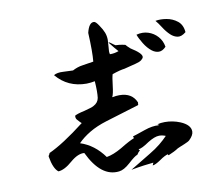

<svg xmlns="http://www.w3.org/2000/svg" viewBox="-84 -874 1169 1001"><g transform="rotate(-10 500.0 -373.5)"><path d="M533 23 642 -43Q674 -62 698 -81.5Q722 -101 740 -120Q723 -127 706 -127Q682 -127 645 -104Q606 -77 588 -76L594 -68Q585 -63 577 -49Q563 -45 527 -12Q495 17 469 20Q372 32 306 -106Q273 -109 232 -74Q190 -37 157 -35Q131 -54 120 -120Q120 -124 124 -129Q128 -134 127 -137Q204 -172 320 -262Q318 -264 313 -268Q305 -276 298 -284.5Q291 -293 293 -306Q300 -310 312.5 -314Q325 -318 344 -322Q363 -327 376 -331Q389 -335 396 -339Q421 -352 425 -377Q429 -408 425 -465Q414 -463 403 -461.5Q392 -460 381 -460Q282 -460 221 -533Q239 -544 271 -542Q296 -541 309 -540.5Q322 -540 323 -540Q334 -546 348 -551Q362 -556 378 -558L435 -567Q440 -618 435 -719Q448 -773 475 -770Q484 -769 499 -746Q515 -723 522 -704.5Q529 -686 529 -665Q529 -654 527 -634Q525 -614 525 -606Q525 -602 525.5 -598Q526 -594 527 -590Q549 -589 574 -598Q559 -614 530 -651Q535 -653 544 -645Q551 -640 555.5 -636.5Q560 -633 564 -631Q572 -631 585 -629.5Q598 -628 615 -624Q621 -616 638 -601Q696 -565 693 -546Q692 -539 682 -531Q672 -523 651 -518L588 -502Q578 -501 562 -497Q546 -493 523 -485Q518 -470 513 -426Q508 -382 500 -367Q510 -369 519.5 -370Q529 -371 538 -371Q606 -371 628 -316Q626 -314 627 -309Q627 -304 625 -303L448 -249Q396 -233 357.5 -210Q319 -187 293 -160Q367 -136 418 -65Q454 -71 499 -97Q525 -113 544 -123Q563 -133 574 -137Q574 -141 571 -147Q575 -148 591.5 -153.5Q608 -159 637 -169Q680 -184 713 -181Q716 -186 706 -187Q726 -192 747 -192Q789 -192 828 -176Q880 -154 880 -119Q880 -99 856 -76Q850 -70 828 -61Q813 -55 803.5 -51Q794 -47 790 -45Q771 -32 737 -18L733 -24Q726 -22 715 -16.5Q704 -11 690 -1Q661 19 646 20Q647 19 652 6Q630 8 600.5 12Q571 16 533 23ZM745 -572Q723 -589 705.5 -617.5Q688 -646 681 -666Q714 -675 743.5 -665.5Q773 -656 793.5 -633Q814 -610 819 -578Q800 -558 781 -558.5Q762 -559 745 -572ZM935 -635Q911 -615 891 -618.5Q871 -622 854 -638Q835 -656 819.5 -680.5Q804 -705 791 -720Q817 -725 849.5 -719.5Q882 -714 907 -694Q932 -674 935 -635Z"/></g></svg>

Font: Yuji Hentaigana Akebono
Style: Regular
Weight: 400
Designer: Kataoka Yuji
Foundry: Kinuta Font Factory
Version: Version 3.002